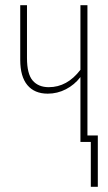

<svg xmlns="http://www.w3.org/2000/svg" viewBox="-20 -547 417 740"><path d="M317 -25H357V173H330V0H290V-250Q267 -220 234 -203Q201 -186 164 -186Q113 -186 85.5 -219Q58 -252 58 -316V-527H84V-324Q84 -262 106 -236.5Q128 -211 168 -211Q239 -211 290 -278V-527H317Z"/></svg>

Font: Noto Sans Display Thin Cond
Style: Regular
Weight: 250
Width: 3
Designer: Monotype Design team
Foundry: Monotype Imaging Inc.
Version: Version 1.000